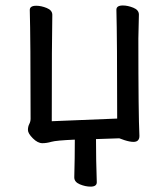

<svg xmlns="http://www.w3.org/2000/svg" viewBox="-20 -509 617 708"><path d="M314 179.2Q294.9 179.2 274.4 170.7Q253.9 162.1 253.9 145Q255.9 71.8 255.9 5.9Q187 8.8 169.4 13.9Q151.9 19 136.2 19Q119.1 19 101.1 1Q83 -17.1 83 -29.8Q83 -42 87.9 -51.5Q92.8 -61 92.8 -70.8Q92.8 -366.2 89.8 -472.2Q89.8 -487.8 113.8 -487.8Q131.8 -487.8 152.3 -479.5Q172.9 -471.2 172.9 -454.1Q170.9 -366.2 170.9 -62L412.1 -71.8Q412.1 -367.2 409.2 -473.1Q409.2 -488.8 433.1 -488.8Q451.2 -488.8 471.7 -480.5Q492.2 -472.2 492.2 -455.1L490.2 -367.2Q490.2 -86.9 494.1 -7.8Q494.1 14.2 472.2 14.2Q459 14.2 439 7.8L419.9 1L334 3.9Q334 80.1 336.9 163.1Q336.9 179.2 314 179.2Z"/></svg>

Font: LXGW WenKai GB Screen
Style: Regular
Weight: 400
Designer: LXGW / Fontworks Inc.
Foundry: LXGW / Fontworks Inc.
Version: Version 1.321;February 19, 2024;FontCreator 14.0.0.2901 64-b